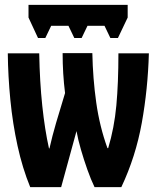

<svg xmlns="http://www.w3.org/2000/svg" viewBox="-20 -768 640 788"><path d="M136 -612 97 -696V-748H504V-696L464 -612H433L409 -662H339L315 -612H285L261 -662H190L166 -612ZM104 0Q72 -78 52 -169.5Q32 -261 22.5 -358Q13 -455 12 -549H141Q143 -433 153.5 -334Q164 -235 181 -159H183Q189 -186 195.5 -210.5Q202 -235 210 -263L247 -386Q237 -465 237 -550H359Q361 -446 375 -347Q389 -248 421 -160H424Q449 -243 457.5 -335Q466 -427 466 -549H591Q587 -403 562 -264Q537 -125 478 0H368Q353 -31 338.5 -72Q324 -113 312 -154.5Q300 -196 294 -230L231 0Z"/></svg>

Font: Noto Sans Mono ExtraBold
Style: Regular
Weight: 800
Designer: Monotype Design Team
Foundry: Monotype Imaging Inc.
Version: Version 2.014